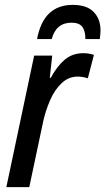

<svg xmlns="http://www.w3.org/2000/svg" viewBox="-20 -767 432 787"><path d="M6 0 120 -539H194L184 -448H188Q214 -496 245.5 -522.5Q277 -549 322 -549Q344 -549 365 -542L340 -446Q320 -453 298 -453Q261 -453 232.5 -426Q204 -399 185.5 -356.5Q167 -314 157 -269L100 0ZM132 -607Q158 -747 278 -747Q336 -747 364 -718Q392 -689 392 -642Q392 -633 391 -624Q390 -615 389 -607H330Q330 -641 317 -657.5Q304 -674 273 -674Q210 -674 192 -607Z"/></svg>

Font: Noto Sans Condensed Medium
Style: Italic
Weight: 500
Width: 3
Italic angle: -12°
Designer: Monotype Design Team
Foundry: Monotype Imaging Inc.
Version: Version 2.013; ttfautohint (v1.8.4.7-5d5b)